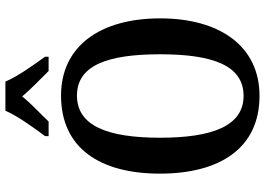

<svg xmlns="http://www.w3.org/2000/svg" viewBox="-155 -816 981 711"><g transform="rotate(-90 335.5 -460.5)"><path d="M187 -784V-771H241C267 -799 308 -836 334 -869C360 -837 403 -797 428 -771H481V-784C454 -822 407 -886 389 -931H281C262 -886 215 -822 187 -784ZM336 10C520 10 623 -137 623 -358C623 -580 520 -725 337 -725C142 -725 48 -580 48 -359C48 -137 142 10 336 10ZM336 -49C225 -49 181 -164 181 -358C181 -553 225 -666 337 -666C449 -666 490 -553 490 -358C490 -164 449 -49 336 -49Z"/></g></svg>

Font: Noto Serif Devanagari Condensed SemiBold
Style: Regular
Weight: 600
Width: 3
Designer: Universal Thirst, Indian Type Foundry and the Monotype Design Team
Foundry: Monotype Imaging Inc.
Version: Version 2.004